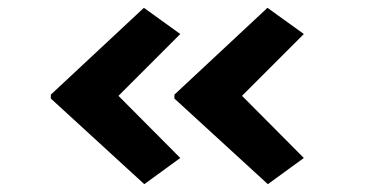

<svg xmlns="http://www.w3.org/2000/svg" viewBox="-20 -505 945 491"><path d="M665 -34 426 -253V-263L664 -485L757 -418L575 -236L576 -283L757 -101ZM349 -34 110 -253V-263L348 -485L441 -418L259 -236L260 -283L441 -101Z"/></svg>

Font: Lexend Zetta SemiBold
Style: Regular
Weight: 600
Designer: Bonnie Shaver-Troup, Thomas Jockin
Foundry: Lexend
Version: Version 1.007